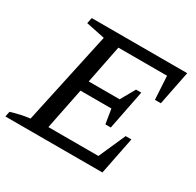

<svg xmlns="http://www.w3.org/2000/svg" viewBox="-149 -821 1007 984"><g transform="rotate(30 355.0 -329.0)"><path d="M-5 0 1 -31Q30 -40 57.5 -46Q85 -52 112 -55L230 -601L119 -624L126 -658H691L651 -457H616L608 -595H320L275 -369H458L506 -454H537L491 -221H459L445 -307H262L213 -63H509L579 -221H613L569 0Z"/></g></svg>

Font: Piazzolla Thin Medium
Style: Italic
Weight: 500
Italic angle: -11.3°
Version: Version 2.005